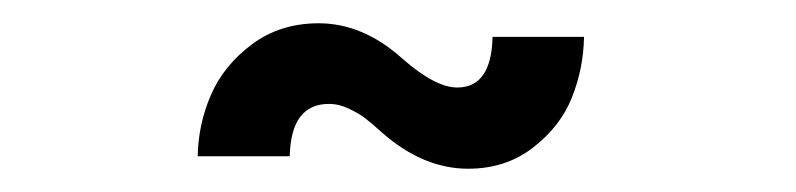

<svg xmlns="http://www.w3.org/2000/svg" viewBox="-20 -395 684 165"><path d="M481.9 -363.3Q481.4 -335.9 471.4 -311Q461.4 -286.1 438 -268.1Q414.6 -250 382.3 -250Q343.8 -250 308.6 -280.8Q298.8 -289.6 293.7 -293.5Q288.6 -297.4 280 -301.5Q271.5 -305.7 262.7 -305.7Q230 -305.7 229 -260.7H149.9Q150.4 -288.6 161.4 -313.7Q172.4 -338.9 196.5 -356.9Q220.7 -375 253.9 -375Q292 -375 325.7 -344.7Q354 -319.8 373 -319.8Q402.3 -319.8 403.3 -363.3Z"/></svg>

Font: Epilogue
Style: Bold
Weight: 700
Designer: Tyler Finck
Foundry: Etcetera Type Co
Version: Version 2.112